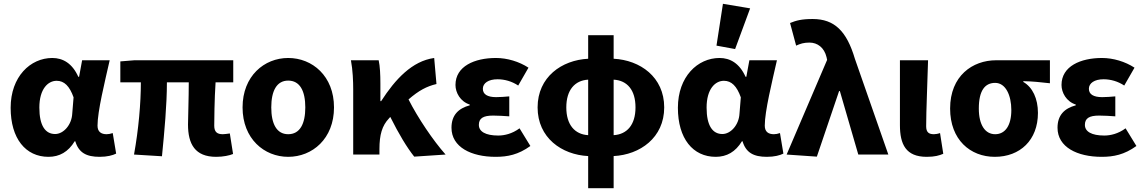

<svg xmlns="http://www.w3.org/2000/svg" viewBox="-20 -813 6018 1010"><path d="M235 12C293 12 339 -14 373 -70H376C394 -10 434 12 504 12C544 12 573 4 591 -5L573 -113C562 -109 550 -107 541 -107C513 -107 493 -119 493 -152C493 -228 531 -381 557 -496H412L396 -409H392C360 -480 311 -508 255 -508C140 -508 36 -410 36 -246C36 -84 115 12 235 12ZM270 -108C219 -108 187 -151 187 -247C187 -346 233 -388 278 -388C318 -388 346 -360 367 -301L360 -215C357 -156 314 -108 270 -108Z M1117 12C1154 12 1187 5 1206 -3L1189 -111C1174 -109 1161 -107 1152 -107C1123 -107 1107 -118 1107 -152C1107 -175 1108 -293 1114 -380H1207V-496H687L613 -490V-380H721C721 -270 709 -133 685 0L832 9C845 -122 858 -262 858 -380H973C973 -297 969 -187 969 -158C969 -55 1006 12 1117 12Z M1496 12C1623 12 1737 -83 1737 -248C1737 -413 1623 -508 1496 -508C1370 -508 1256 -413 1256 -248C1256 -83 1370 12 1496 12ZM1496 -107C1435 -107 1407 -162 1407 -248C1407 -334 1435 -389 1496 -389C1558 -389 1586 -334 1586 -248C1586 -162 1558 -107 1496 -107Z M2159 11 2324 0C2259 -73 2178 -193 2129 -290C2183 -337 2225 -359 2276 -371L2264 -508C2148 -492 2059 -396 1985 -281H1981V-374C1981 -420 1979 -464 1972 -496H1826C1836 -444 1838 -383 1838 -344V0H1976V-29C1976 -104 1990 -152 2026 -190C2029 -193 2031 -195 2033 -198C2078 -108 2120 -38 2159 11Z M2587 12C2650 12 2706 1 2770 -45L2713 -138C2674 -109 2633 -100 2601 -100C2534 -100 2499 -121 2499 -156C2499 -191 2522 -205 2574 -205C2601 -205 2631 -203 2659 -201V-306C2636 -304 2611 -302 2590 -302C2544 -302 2520 -317 2520 -346C2520 -376 2550 -396 2597 -396C2635 -396 2673 -385 2706 -363L2760 -457C2711 -489 2648 -508 2589 -508C2477 -508 2376 -465 2376 -366C2376 -326 2401 -279 2451 -263V-259C2392 -243 2355 -208 2355 -141C2355 -39 2459 12 2587 12Z M2959 -248C2959 -340 3004 -390 3074 -394V-102C3004 -106 2959 -156 2959 -248ZM3323 -248C3323 -156 3278 -106 3208 -102V-394C3279 -390 3323 -340 3323 -248ZM3074 177H3208V8C3346 1 3474 -88 3474 -248C3474 -408 3347 -497 3208 -504V-628H3074V-504C2935 -497 2808 -408 2808 -248C2808 -88 2935 1 3074 8Z M3745 12C3803 12 3849 -14 3883 -70H3886C3904 -10 3944 12 4014 12C4054 12 4083 4 4101 -5L4083 -113C4072 -109 4060 -107 4051 -107C4023 -107 4003 -119 4003 -152C4003 -228 4041 -381 4067 -496H3922L3906 -409H3902C3870 -480 3821 -508 3765 -508C3650 -508 3546 -410 3546 -246C3546 -84 3625 12 3745 12ZM3780 -108C3729 -108 3697 -151 3697 -247C3697 -346 3743 -388 3788 -388C3828 -388 3856 -360 3877 -301L3870 -215C3867 -156 3824 -108 3780 -108ZM3749 -573 3847 -555 3926 -769 3783 -793Z M4277 11 4394 -334H4398L4495 0H4653L4477 -504C4434 -649 4370 -713 4255 -713C4196 -713 4168 -705 4136 -692L4168 -573C4190 -583 4208 -589 4238 -589C4280 -589 4316 -563 4328 -512L4331 -498L4118 0Z M4855 12C4897 12 4921 5 4942 -4L4925 -113C4914 -109 4901 -107 4893 -107C4866 -107 4852 -117 4852 -149C4852 -232 4859 -380 4862 -496H4714V-155C4714 -54 4745 12 4855 12Z M5213 12C5346 12 5440 -76 5440 -219C5440 -294 5412 -354 5363 -382V-386C5414 -385 5449 -381 5503 -375V-496H5220C5096 -496 4978 -414 4978 -242C4978 -78 5084 12 5213 12ZM5215 -107C5162 -107 5129 -156 5129 -242C5129 -338 5162 -377 5215 -377C5270 -377 5300 -312 5300 -234C5300 -153 5268 -107 5215 -107Z M5775 12C5838 12 5894 1 5958 -45L5901 -138C5862 -109 5821 -100 5789 -100C5722 -100 5687 -121 5687 -156C5687 -191 5710 -205 5762 -205C5789 -205 5819 -203 5847 -201V-306C5824 -304 5799 -302 5778 -302C5732 -302 5708 -317 5708 -346C5708 -376 5738 -396 5785 -396C5823 -396 5861 -385 5894 -363L5948 -457C5899 -489 5836 -508 5777 -508C5665 -508 5564 -465 5564 -366C5564 -326 5589 -279 5639 -263V-259C5580 -243 5543 -208 5543 -141C5543 -39 5647 12 5775 12Z"/></svg>

Font: Giro Sans Regular
Style: Bold
Weight: 700
Designer: Paul D. Hunt
Foundry: Adobe Systems Incorporated
Version: Version 1.000;PS 1.0;hotconv 1.0.88;makeotf.lib2.5.647800